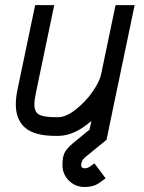

<svg xmlns="http://www.w3.org/2000/svg" viewBox="-20 -520 565 752"><path d="M377.9 189.9Q367.7 197.8 359.4 202.1Q351.1 206.5 338.9 209.5Q326.7 212.4 311.5 212.4Q274.9 212.4 249.8 187.3Q224.6 162.1 224.6 126Q224.6 96.7 232.2 79.8Q239.7 63 265.6 41L331.1 -12.7L335.9 -35.2L407.2 -20.5L397.5 27.3L312.5 96.7Q308.1 100.6 304.7 105.7Q301.3 110.8 299.6 116.2Q297.9 121.6 297.9 126Q297.9 139.2 311.5 139.2Q323.2 139.2 334 131.3L349.6 119.6L393.6 178.2ZM328.1 0 337.9 -46.4Q271 12.2 207.5 12.2H197.3Q115.7 12.2 78.9 -19.3Q42 -50.8 42 -110.8Q42 -139.2 49.3 -172.9L117.7 -500H192.4L120.6 -156.2Q114.7 -128.9 114.7 -111.3Q114.7 -81.1 133.3 -71Q151.9 -61 197.3 -61H207.5Q238.8 -61 277.3 -91.6Q315.9 -122.1 343 -161.4Q370.1 -200.7 376 -229L432.6 -500H507.3L402.8 0Z"/></svg>

Font: Anka/Coder Condensed
Style: Italic
Weight: 400
Width: 4
Italic angle: -12°
Monospace: yes
Version: Version 001.100